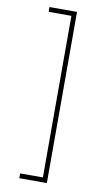

<svg xmlns="http://www.w3.org/2000/svg" viewBox="-101 -841 577 1024"><g transform="rotate(10 187.5 -328.5)"><path d="M81 109H204V-766H81V-792H230V135H81Z"/></g></svg>

Font: Noto Sans Bengali UI Thin
Style: Regular
Weight: 100
Designer: Jelle Bosma - Monotype Design Team
Foundry: Monotype Imaging Inc.
Version: Version 2.003; ttfautohint (v1.8.4.7-5d5b)